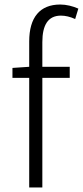

<svg xmlns="http://www.w3.org/2000/svg" viewBox="-20 -828 366 848"><path d="M326 -790C301 -801 273 -808 246 -808C156 -808 109 -751 109 -645V-533L35 -528V-484H109V0H167V-484H288V-533H167V-642C167 -717 192 -759 249 -759C269 -759 290 -754 312 -744Z"/></svg>

Font: Noto Sans CJK JP Light
Style: Regular
Weight: 300
Designer: Ryoko NISHIZUKA (kana & ideographs); Paul D. Hunt (Latin, Greek & Cyrillic); Wenlong ZHANG (bopomofo); Sandoll Communica
Foundry: Adobe Systems Incorporated
Version: Version 1.004;PS 1.004;hotconv 1.0.82;makeotf.lib2.5.63406